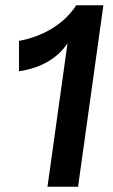

<svg xmlns="http://www.w3.org/2000/svg" viewBox="-20 -708 430 728"><path d="M160 0H276L372 -688H269C223 -616 141 -569 52 -553V-438C132 -449 198 -486 236 -544Z"/></svg>

Font: Ronzino Medium
Style: Italic
Weight: 500
Italic angle: -7.99998°
Designer: Nunzio Mazzaferro
Foundry: Collletttivo
Version: Version 1.000;Glyphs 3.3 (3337)